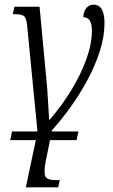

<svg xmlns="http://www.w3.org/2000/svg" viewBox="-20 -565 486 825"><path d="M24 37 32 0H141L97 -451Q94 -486 84 -495Q74 -504 44 -504H35L42 -536H150L179 -227Q182 -201 184 -168Q186 -135 188 -103.5Q190 -72 191 -51H194Q245 -110 286 -177Q327 -244 351 -310.5Q375 -377 375 -435Q375 -461 366 -476Q357 -491 338 -491Q339 -517 351.5 -531Q364 -545 382 -545Q429 -545 429 -466Q429 -409 409.5 -347Q390 -285 357 -223.5Q324 -162 284 -106Q244 -50 203 -5L202 0H317L309 37H195L177 125Q167 177 175 193Q183 209 221 209H237L230 240H91L134 37Z"/></svg>

Font: Noto Serif Condensed Light
Style: Italic
Weight: 300
Width: 3
Italic angle: -12°
Designer: Monotype Design Team
Foundry: Monotype Imaging Inc.
Version: Version 2.014; ttfautohint (v1.8.4.7-5d5b)